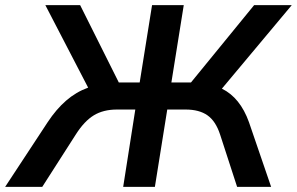

<svg xmlns="http://www.w3.org/2000/svg" viewBox="-59 -725 1152 745"><path d="M-39 0 126 -251Q159 -301 197.5 -334.5Q236 -368 283 -385L117 -705H252L402 -405H483L531 -705H654L606 -405H682L927 -705H1073L802 -381Q873 -346 907 -251L993 0H861L795 -203Q778 -255 746 -277.5Q714 -300 661 -300H590L542 0H419L466 -300H395Q342 -300 305 -277.5Q268 -255 235 -203L105 0Z"/></svg>

Font: Mulish
Style: Bold Italic
Weight: 700
Italic angle: -9°
Designer: Vernon Adams
Foundry: Vernon Adams
Version: Version 3.603; ttfautohint (v1.8.3)